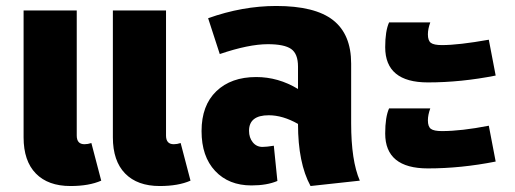

<svg xmlns="http://www.w3.org/2000/svg" viewBox="-20 -605 1724 643"><path d="M263 -122Q274 -122 286 -126L319 0Q278 18 216 18Q141 18 100 -24Q59 -66 59 -145V-570H237V-151Q237 -122 263 -122ZM585 -126 618 0Q577 18 515 18Q440 18 399 -24Q358 -66 358 -145V-570H536V-151Q536 -122 562 -122Q573 -122 585 -126Z M1156 -192Q1156 -67 1185 0L1020 18Q978 -59 978 -190Q927 -219 880 -219Q814 -219 814 -167Q814 -144 826.5 -128.5Q839 -113 859 -113Q873 -113 897 -117L909 1Q874 16 822 16Q746 16 700.5 -32.5Q655 -81 655 -166Q655 -252 704.5 -299.5Q754 -347 838 -347Q912 -347 978 -307V-382Q978 -425 955 -441Q932 -457 877 -457Q813 -457 716 -424L677 -544Q792 -585 905 -585Q1035 -585 1095.5 -537.5Q1156 -490 1156 -392Z M1413 -329Q1270 -329 1270 -447Q1270 -501 1283 -530H1421Q1413 -508 1413 -490Q1413 -469 1423 -461.5Q1433 -454 1460 -454Q1516 -454 1617 -472L1640 -352Q1524 -329 1413 -329ZM1413 -41Q1270 -41 1270 -158Q1270 -213 1283 -242H1421Q1413 -220 1413 -202Q1413 -181 1423 -173.5Q1433 -166 1460 -166Q1525 -166 1617 -184L1640 -64Q1524 -41 1413 -41Z"/></svg>

Font: FiraGO ExtraBold
Style: Regular
Weight: 800
Designer: bBox Type
Foundry: bBox Type GmbH
Version: Version 1.001;PS 001.001;hotconv 1.0.88;makeotf.lib2.5.64775